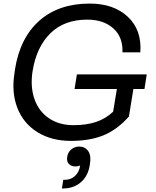

<svg xmlns="http://www.w3.org/2000/svg" viewBox="-20 -770 871 1074"><path d="M377 18.1Q268.1 18.1 189.7 -30.5Q111.3 -79.1 77.4 -165.5Q43.5 -252 61 -360.8L64 -382.8Q91.8 -558.1 200 -654.1Q308.1 -750 481.9 -750Q616.2 -750 695.1 -676Q773.9 -602.1 765.1 -477.1H665Q668.5 -562 614 -611.1Q559.6 -660.2 467.8 -660.2Q339.4 -660.2 261.5 -583.5Q183.6 -506.8 162.1 -371.1Q148.9 -285.6 172.4 -217Q195.8 -148.4 252.9 -109.1Q310.1 -69.8 391.1 -69.8Q461.9 -69.8 515.9 -87.4Q569.8 -105 612.8 -145L633.8 -272H397L410.2 -354H800.8L788.1 -272H726.1L701.2 -118.2Q634.8 -43.9 558.3 -12.9Q481.9 18.1 377 18.1ZM333 284.2H326.2L334 235.8H342.8Q376.5 235.8 399.7 214.1Q422.9 192.4 428.2 157.2V155.8Q415.5 161.1 402.8 161.1Q378.9 161.1 365.2 147Q351.6 132.8 356 106.9Q360.4 80.1 379.6 64.9Q398.9 49.8 422.9 49.8Q456.1 49.8 473.6 75.4Q491.2 101.1 482.9 148.9L481.9 154.8Q472.2 215.3 431.9 249.8Q391.6 284.2 333 284.2Z"/></svg>

Font: Sora Italic
Style: Regular
Weight: 400
Designer: Jonathan Barnbrook, Julián Moncada
Foundry: Barnbrook Fonts
Version: Version 2.000